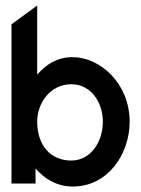

<svg xmlns="http://www.w3.org/2000/svg" viewBox="-20 -671 517 702"><path d="M22 0H110V-55C142 -18 187 11 246 11C375 11 454 -108 454 -226C454 -367 345 -462 246 -462C188 -462 148 -435 116 -398V-651L22 -582ZM116 -226C116 -295 164 -363 241 -363C314 -363 356 -295 356 -226C356 -150 310 -84 241 -84C162 -84 116 -143 116 -226Z"/></svg>

Font: Charger Pro
Style: ExBdNar
Weight: 400
Designer: Jasper
Foundry: Cannot Into Space Fonts
Version: Version 1.09